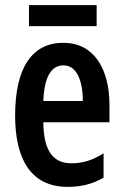

<svg xmlns="http://www.w3.org/2000/svg" viewBox="-20 -719 482 749"><path d="M357 -699H93V-617H357ZM227 -552C103 -552 39 -452 39 -268C39 -102 98 10 244 10C296 10 342 -1 384 -26V-121C340 -93 302 -82 258 -82C185 -82 150 -134 149 -242H407V-309C407 -453 345 -552 227 -552ZM228 -464C278 -464 303 -407 303 -325H149C153 -422 181 -464 228 -464Z"/></svg>

Font: Noto Sans Georgian ExtraCondensed SemiBold
Style: Regular
Weight: 600
Width: 2
Designer: Monotype Design Team, Akaki Razmadze
Foundry: Google LLC
Version: Version 2.005